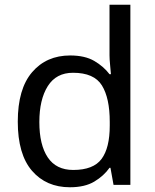

<svg xmlns="http://www.w3.org/2000/svg" viewBox="-20 -780 655 810"><path d="M275 10Q175 10 115 -59.5Q55 -129 55 -267Q55 -405 115.5 -475.5Q176 -546 276 -546Q338 -546 377.5 -523Q417 -500 442 -467H448Q447 -480 444.5 -505.5Q442 -531 442 -546V-760H530V0H459L446 -72H442Q418 -38 378 -14Q338 10 275 10ZM289 -63Q374 -63 408.5 -109.5Q443 -156 443 -250V-266Q443 -366 410 -419.5Q377 -473 288 -473Q217 -473 181.5 -416.5Q146 -360 146 -265Q146 -169 181.5 -116Q217 -63 289 -63Z"/></svg>

Font: Noto Sans IKEA
Style: Regular
Weight: 400
Designer: Monotype Design Team
Foundry: Monotype Imaging Inc.
Version: Version 2.001